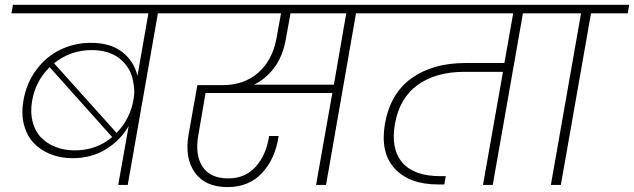

<svg xmlns="http://www.w3.org/2000/svg" viewBox="-20 -760 2605 789"><path d="M465.8 0 508.8 -242.2Q475.6 -184.1 415.8 -147Q356 -109.9 277.8 -109.9Q228.5 -109.9 187.3 -126.5Q146 -143.1 117.9 -173.1Q89.8 -203.1 78.4 -248Q66.9 -293 76.2 -346.2Q88.4 -418.5 129.2 -473.1Q169.9 -527.8 228.3 -555.9Q286.6 -584 354 -584Q434.1 -584 482.7 -545.9Q531.2 -507.8 544.9 -448.2L589.8 -705.1H26.9L33.2 -740.2H787.1L779.8 -705.1H628.9L504.9 0ZM356.9 -554.2Q270 -554.2 202.1 -500L459 -213.9Q486.8 -242.2 504.6 -277.6Q522.5 -313 527.8 -347.2Q533.2 -371.6 531.2 -396.2Q529.3 -420.9 522.9 -443.8Q516.6 -466.8 502 -487.1Q487.3 -507.3 468 -522.2Q448.7 -537.1 419.9 -545.7Q391.1 -554.2 356.9 -554.2ZM287.1 -142.1Q376.5 -142.1 440.9 -196.8L184.1 -483.9Q126 -427.2 111.8 -345.2Q104 -298.3 114 -259.5Q124 -220.7 148.4 -195.3Q172.9 -169.9 208.5 -156Q244.1 -142.1 287.1 -142.1Z M1154.8 -600.1Q1142.1 -528.3 1106.9 -481.7Q1071.8 -435.1 1023.9 -412.1H1352.1L1402.8 -705.1H1173.8ZM716.8 -705.1 723.1 -740.2H1601.1L1594.7 -705.1H1442.9L1319.8 0H1278.8L1345.7 -377.9H824.7L794.9 -204.1Q780.8 -123.5 812.3 -75.2Q843.8 -26.9 918 -26.9Q987.3 -26.9 1030.8 -75Q1074.2 -123 1085.9 -201.2H1125Q1111.3 -107.4 1057.1 -49.3Q1002.9 8.8 915 8.8Q823.2 8.8 780.8 -50.8Q738.3 -110.4 754.9 -207L791 -410.2H895Q982.9 -410.2 1041 -461.2Q1099.1 -512.2 1115.7 -600.1L1134.8 -705.1Z M1530.8 -705.1 1537.1 -740.2H2287.1L2279.8 -705.1H2128.9L2004.9 0H1964.8L2046.9 -464.8H1887.7Q1772 -464.8 1697 -411.4Q1622.1 -357.9 1603 -251Q1585 -147.9 1633.3 -92Q1681.6 -36.1 1789.1 -36.1H1812L1805.7 -2H1780.8Q1662.1 -2 1601.8 -67.6Q1541.5 -133.3 1562 -252Q1584.5 -377 1671.9 -439Q1759.3 -501 1892.1 -501H2052.7L2088.9 -705.1Z M2243.7 0 2367.7 -705.1H2216.3L2222.7 -740.2H2565.4L2559.6 -705.1H2408.7L2284.7 0Z"/></svg>

Font: SVN-Poppins ExtraLight
Style: Italic
Weight: 200
Italic angle: -10°
Designer: Ninad Kale (Devanagari), Jonny Pinhorn (Latin)
Foundry: Indian Type Foundry
Version: Version 3.002 2017